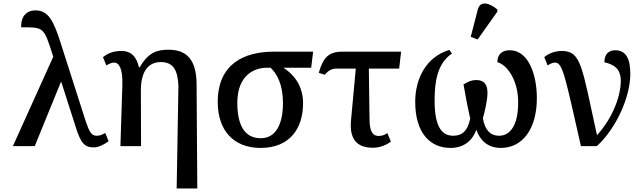

<svg xmlns="http://www.w3.org/2000/svg" viewBox="-20 -829 3642 1089"><path d="M53 0H177L325 -363H328L410 -107C438 -18 459 7 512 7C539 7 570 -9 596 -28L577 -75C559 -65 548 -59 527 -59C497 -59 485 -86 465 -145L327 -576C285 -711 254 -770 182 -770C116 -770 98 -718 100 -674C230 -674 228 -678 282 -507Z M982 240H1099L1095 -352C1094 -488 1041 -547 936 -547C872 -547 822 -533 773 -448H768C750 -523 711 -540 668 -540C622 -540 591 -526 564 -505L583 -458C600 -468 615 -474 627 -474C654 -474 677 -443 674 -346L663 0H780L779 -317C779 -402 807 -477 892 -477C966 -477 988 -427 992 -341Z M1458 10C1627 10 1699 -104 1699 -244C1699 -345 1644 -409 1587 -445H1745L1756 -536H1534C1363 -536 1215 -466 1215 -250C1215 -88 1306 10 1458 10ZM1459 -45C1363 -45 1326 -126 1326 -246C1326 -404 1424 -445 1494 -445H1514C1550 -413 1585 -350 1585 -245C1585 -124 1544 -45 1459 -45Z M2095 9C2139 9 2177 -10 2197 -26L2177 -74C2161 -64 2150 -58 2127 -58C2088 -58 2077 -95 2076 -148L2072 -440H2244L2255 -536H1922C1841 -536 1812 -499 1788 -416L1822 -405C1844 -431 1864 -440 1888 -440H1998L1971 -148C1961 -44 2000 9 2095 9Z M2689 -605 2801 -763V-775C2758 -812 2704 -828 2690 -775L2650 -620ZM2535 10C2611 10 2659 -31 2682 -93C2702 -33 2747 10 2820 10C2947 10 3025 -102 3025 -272C3025 -401 2980 -544 2871 -544C2829 -544 2801 -522 2801 -476C2854 -463 2919 -378 2919 -248C2919 -115 2872 -59 2810 -59C2762 -59 2729 -92 2719 -159C2729 -192 2745 -264 2745 -301C2745 -346 2729 -375 2682 -375C2653 -375 2629 -363 2609 -350C2618 -299 2632 -221 2647 -157C2633 -85 2599 -59 2551 -59C2490 -59 2445 -103 2445 -259C2445 -367 2461 -470 2543 -525L2529 -546C2395 -506 2335 -380 2335 -252C2335 -74 2420 10 2535 10Z M3275 0H3365C3477 -102 3555 -282 3555 -409C3555 -496 3531 -544 3469 -544C3433 -544 3408 -522 3408 -476C3462 -463 3501 -440 3501 -370C3501 -283 3454 -158 3366 -62C3280 -454 3277 -540 3166 -540C3132 -540 3096 -529 3067 -505L3086 -458C3104 -469 3115 -474 3129 -474C3173 -474 3187 -385 3275 0Z"/></svg>

Font: Noto Serif Medium
Style: Regular
Weight: 500
Designer: Monotype Design Team
Foundry: Monotype Imaging Inc.
Version: Version 2.013